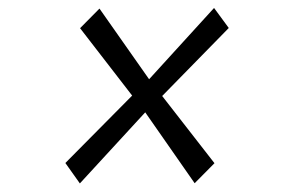

<svg xmlns="http://www.w3.org/2000/svg" viewBox="-20 -554 709 470"><path d="M456.5 -105.5 335.5 -279 175.5 -105 140 -155 303.5 -320 176 -485 223.5 -533 345 -360 504 -534.5 540 -485.5 377 -319 505 -154.5Z"/></svg>

Font: Merriweather 24pt SemiCondensed Light
Style: Italic
Weight: 300
Width: 4
Italic angle: -7.8°
Designer: Eben Sorkin
Foundry: Eben Sorkin
Version: Version 2.101